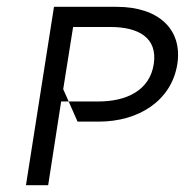

<svg xmlns="http://www.w3.org/2000/svg" viewBox="-20 -571 541 562"><path d="M56 -29H121L159 -274L165 -310L181 -274H159L165 -310L194 -492H303C385 -492 442 -461 430 -383C418 -306 350 -274 268 -274H181L207 -215H269C387 -215 482 -277 499 -383C515 -486 443 -551 322 -551H138Z"/></svg>

Font: Charger Static
Style: Obl
Weight: 1000
Designer: Jasper
Foundry: KineticPlasma Fonts/Cannot Into Space Fonts
Version: Version 1.1